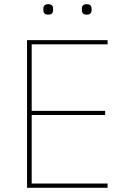

<svg xmlns="http://www.w3.org/2000/svg" viewBox="-20 -888 601 908"><path d="M185.1 -839.8V-847.2Q185.1 -868.2 208 -868.2Q231 -868.2 231 -847.2V-839.8Q231 -818.8 208 -818.8Q185.1 -818.8 185.1 -839.8ZM367.2 -839.8V-847.2Q367.2 -868.2 390.1 -868.2Q413.1 -868.2 413.1 -847.2V-839.8Q413.1 -818.8 390.1 -818.8Q367.2 -818.8 367.2 -839.8ZM107.9 0V-698.2H488.8V-678.2H129.9V-363.8H477.1V-344.2H129.9V-20H488.8V0Z"/></svg>

Font: Anuphan Thin
Style: Regular
Weight: 250
Designer: Mike Abbink, Paul van der Laan, Pieter van Rosmalen, Mint Tantisuwanna
Foundry: Bold Monday; Cadson Demak
Version: Version 3.002;hotconv 1.0.109;makeotfexe 2.5.65596